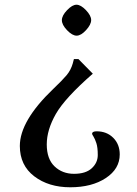

<svg xmlns="http://www.w3.org/2000/svg" viewBox="-20 -531 578 813"><path d="M344 -488Q366 -465 366 -446Q366 -427 344.5 -403.5Q323 -380 304.5 -380Q286 -380 264 -403Q242 -426 242 -445.5Q242 -465 264 -488Q286 -511 304 -511Q322 -511 344 -488ZM370 36Q370 25 389 25Q432 25 459.5 52.5Q487 80 487 123Q487 184 428 223Q369 262 277.5 262Q186 262 125 215.5Q64 169 64 87Q64 -19 205 -154Q244 -191 262 -212.5Q280 -234 288 -262L293 -281H312L373 -219Q255 -116 216.5 -48.5Q178 19 178 80.5Q178 142 211 173.5Q244 205 293.5 205Q343 205 368.5 181.5Q394 158 394 125.5Q394 93 388 75Q382 57 376 47.5Q370 38 370 36Z"/></svg>

Font: Gabriela
Style: Regular
Weight: 400
Designer: Eduardo Rodriguez Tunni
Foundry: Eduardo Rodriguez Tunni
Version: Version 1.003